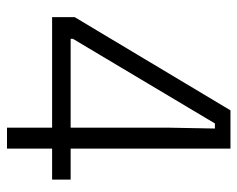

<svg xmlns="http://www.w3.org/2000/svg" viewBox="-85 -594 679 549"><g transform="rotate(90 254.5 -319.5)"><path d="M345 0V-458.5L347.5 -594.5H333L91 -188.5V-157.5L67 -182H493.5V-129H29V-193.5L295.5 -639H405V0Z"/></g></svg>

Font: Anek Tamil Light
Style: Regular
Weight: 300
Designer: Aadarsh Rajan (Tamil), Yesha Goshar (Latin)
Foundry: Ek Type
Version: Version 1.003